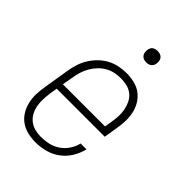

<svg xmlns="http://www.w3.org/2000/svg" viewBox="-212 -818 924 924"><g transform="rotate(45 250.0 -355.5)"><path d="M201 8Q173 8 146.5 1.5Q120 -5 99 -20Q78 -35 64.5 -57.5Q51 -80 45 -106Q39 -132 40 -160Q41 -188 46 -215L67 -345Q71 -370 79 -395Q87 -420 101 -442.5Q115 -465 134.5 -484Q154 -503 177.5 -515.5Q201 -528 226.5 -533Q252 -538 277 -538Q304 -538 330.5 -531.5Q357 -525 377.5 -509.5Q398 -494 411.5 -471.5Q425 -449 430.5 -423Q436 -397 435 -369.5Q434 -342 429 -315L418 -247H91L85 -209Q82 -188 81 -166Q80 -144 83.5 -123.5Q87 -103 96.5 -84.5Q106 -66 122 -53Q138 -40 158.5 -34.5Q179 -29 201 -29Q226 -29 251.5 -34.5Q277 -40 299.5 -55Q322 -70 337.5 -93Q353 -116 359 -142H399Q391 -109 373 -79.5Q355 -50 327 -29.5Q299 -9 266 -0.5Q233 8 201 8ZM384 -283 390 -321Q394 -342 395 -364Q396 -386 392 -406.5Q388 -427 379 -445.5Q370 -464 354.5 -477Q339 -490 318.5 -495.5Q298 -501 276 -501Q255 -501 234.5 -497Q214 -493 194.5 -482Q175 -471 159.5 -454.5Q144 -438 133.5 -419.5Q123 -401 116.5 -380.5Q110 -360 107 -339L97 -283ZM306 -641Q297 -641 288.5 -644Q280 -647 274.5 -654Q269 -661 267.5 -670.5Q266 -680 268 -690Q269 -696 272 -702Q275 -708 281 -712Q287 -716 293.5 -717.5Q300 -719 306 -719Q316 -719 324.5 -716Q333 -713 338.5 -706Q344 -699 345.5 -689.5Q347 -680 345 -670Q344 -664 340.5 -658Q337 -652 331.5 -648Q326 -644 319.5 -642.5Q313 -641 306 -641Z"/></g></svg>

Font: Iosevka Curly Slab XLtObl
Style: Regular
Weight: 200
Italic angle: -9°
Monospace: yes
Designer: Belleve Invis
Foundry: Belleve Invis
Version: Version 11.1.0; ttfautohint (v1.8.3)